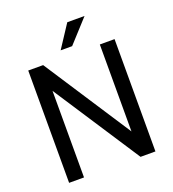

<svg xmlns="http://www.w3.org/2000/svg" viewBox="-158 -1021 1029 1142"><g transform="rotate(-20 356.5 -450.5)"><path d="M628.9 0H534.7L176.8 -547.9V0H82.5V-710.9H176.8L535.6 -160.6V-710.9H628.9ZM398.9 -901.4H508.3L377.4 -757.8H304.7Z"/></g></svg>

Font: Roboto
Style: Regular
Weight: 400
Designer: Google
Version: Version 2.001047; 2015